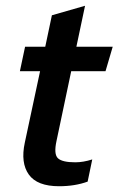

<svg xmlns="http://www.w3.org/2000/svg" viewBox="-20 -636 411 666"><path d="M185 10Q109 10 80 -30.5Q51 -71 66 -141L119 -389H49L67 -474H137L160 -583L275 -616L245 -474H371L346 -389H227L176 -147Q166 -101 181 -87Q196 -73 241 -73Q269 -73 300 -83L284 -6Q240 10 185 10Z"/></svg>

Font: Kanit
Style: Italic
Weight: 400
Italic angle: -12°
Designer: Katatrad Team
Foundry: CadsonDemak
Version: Version 2.000; ttfautohint (v1.8.3)